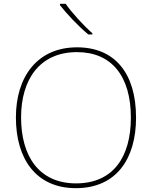

<svg xmlns="http://www.w3.org/2000/svg" viewBox="-20 -1065 794 1002"><path d="M323 -1045H293V-1038C328 -993 388 -929 441 -885H462V-891C417 -931 352 -1002 323 -1045ZM690 -451C690 -683 579 -818 382 -818C177 -818 63 -667 63 -452C63 -236 168 -83 376 -83C587 -83 690 -236 690 -451ZM90 -452C90 -649 186 -793 382 -793C562 -793 663 -668 663 -451C663 -249 573 -108 377 -108C182 -108 90 -252 90 -452Z"/></svg>

Font: Noto Sans Telugu UI Thin
Style: Regular
Weight: 100
Designer: Jelle Bosma - Monotype Design Team
Foundry: Monotype Imaging Inc.
Version: Version 2.005